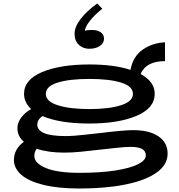

<svg xmlns="http://www.w3.org/2000/svg" viewBox="-20 -854 1025 1102"><path d="M942 28Q942 92 878 137Q814 182 700 205Q586 228 437 228Q314 228 229 207Q144 186 102 149Q60 112 60 65Q60 1 117 -40Q80 -72 80 -118Q80 -150 102 -179.5Q124 -209 159 -228Q118 -266 118 -315Q118 -397 222 -440.5Q326 -484 493 -484Q635 -484 729 -453Q743 -530 799 -569Q855 -608 927 -611V-503Q818 -503 787 -429Q868 -386 868 -315Q868 -233 763.5 -189Q659 -145 493 -145Q323 -145 224 -188Q194 -167 194 -139Q194 -73 356 -73Q401 -73 470 -81Q539 -89 552 -90Q688 -107 745 -107Q837 -107 889.5 -71.5Q942 -36 942 28ZM243 -315Q243 -272 311.5 -250Q380 -228 493 -228Q606 -228 674.5 -250Q743 -272 743 -315Q743 -359 675 -380Q607 -401 493 -401Q379 -401 311 -380Q243 -359 243 -315ZM817 38Q817 13 795.5 1Q774 -11 729 -11Q697 -11 640.5 -4.5Q584 2 572 3Q495 12 443.5 17Q392 22 349 22Q257 22 191 0Q177 17 177 41Q177 83 243.5 110.5Q310 138 437 138Q557 138 642.5 124.5Q728 111 772.5 88.5Q817 66 817 38ZM538 -834 567 -804Q520 -766 494.5 -732.5Q469 -699 467 -677Q477 -682 509 -682Q540 -682 558.5 -668.5Q577 -655 577 -632Q577 -607 553.5 -590.5Q530 -574 492 -574Q457 -574 432.5 -597Q408 -620 408 -660Q408 -700 443 -745.5Q478 -791 538 -834Z"/></svg>

Font: BioRhyme Expanded
Style: Bold
Weight: 700
Width: 7
Designer: Aoife Mooney
Foundry: Aoife Mooney Type
Version: Version 1.000